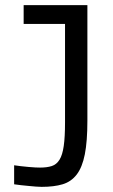

<svg xmlns="http://www.w3.org/2000/svg" viewBox="-20 -720 440 747"><path d="M320 -251Q320 -170 310 -119.5Q300 -69 278.5 -41Q257 -13 223.5 -3Q190 7 142 7Q133 7 120 6Q107 5 92 3.5Q77 2 62 0.5Q47 -1 35 -3V-77Q46 -75 61 -73.5Q76 -72 90.5 -70.5Q105 -69 117.5 -68.5Q130 -68 136 -68Q163 -68 181.5 -74Q200 -80 211.5 -98.5Q223 -117 228 -152Q233 -187 233 -244V-627H72V-700H320V-251Z"/></svg>

Font: Share
Style: Regular
Weight: 400
Designer: Ralph du Carrois
Version: Version 1.001